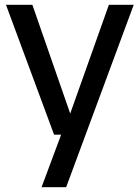

<svg xmlns="http://www.w3.org/2000/svg" viewBox="-20 -564 586 804"><path d="M206.5 0 5 -544H115.5L274 -88.5L436 -544H540L257 220H154L236 0Z"/></svg>

Font: Encode Sans Md
Style: Regular
Weight: 500
Designer: Multiple Designers
Foundry: Impallari Type
Version: Version 3.002; ttfautohint (v1.8.3) -l 8 -r 50 -G 200 -x 14 